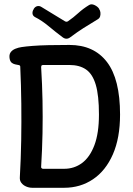

<svg xmlns="http://www.w3.org/2000/svg" viewBox="-20 -890 629 910"><path d="M133 0Q118 0 104 -6Q90 -12 81.5 -23Q73 -34 74 -49Q79 -137 80.5 -224.5Q82 -312 81 -399Q80 -486 76 -574Q76 -580 69.5 -581.5Q63 -583 54 -584.5Q45 -586 37 -591.5Q29 -597 26 -610Q22 -630 30 -641.5Q38 -653 53 -659Q68 -665 83 -667Q103 -670 135 -672.5Q167 -675 210.5 -676Q254 -677 309 -677Q425 -677 487 -596Q549 -515 549 -347Q549 -236 515 -158.5Q481 -81 421 -40.5Q361 0 284 0ZM175 -100Q174 -96 177 -93Q180 -90 184 -90H284Q332 -90 369 -117.5Q406 -145 427.5 -202Q449 -259 449 -347Q449 -437 434 -488Q419 -539 388 -560.5Q357 -582 309 -582H184Q181 -582 179 -581Q177 -580 176 -577.5Q175 -575 175 -572Q180 -490 181.5 -413Q183 -336 181.5 -258.5Q180 -181 175 -100ZM450 -847Q455 -840 456 -830.5Q457 -821 454.5 -812.5Q452 -804 444 -799Q404 -775 375 -756.5Q346 -738 314 -714Q295 -699 276 -714Q244 -738 211 -765.5Q178 -793 146 -809Q135 -815 134 -826Q133 -837 140 -847V-848Q147 -859 157.5 -861Q168 -863 178 -856Q206 -839 233 -822.5Q260 -806 288 -789Q292 -787 295 -787Q298 -787 302 -789Q328 -807 351 -828Q374 -849 402 -866Q413 -873 428 -866Q443 -859 450 -848Z"/></svg>

Font: Winky Sans
Style: Regular
Weight: 400
Designer: Simon Atzbach
Foundry: typofactur
Version: Version 1.205